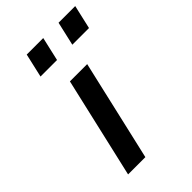

<svg xmlns="http://www.w3.org/2000/svg" viewBox="-219 -813 896 896"><g transform="rotate(-45 228.5 -365.0)"><path d="M137 -730H246L219 -612H110ZM347 -730H457L430 -612H320ZM191 -499H305L190 0H76Z"/></g></svg>

Font: Panefresco 800wt
Style: Italic
Weight: 800
Foundry: Campivisivi & Chank Co
Version: Version 1.001